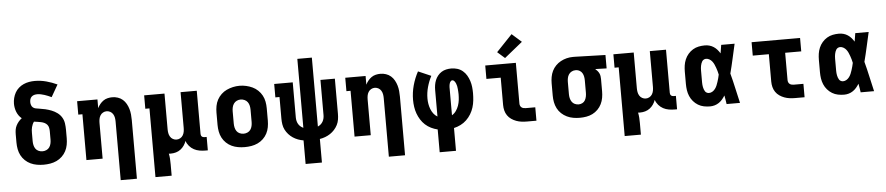

<svg xmlns="http://www.w3.org/2000/svg" viewBox="-50 -1148 7900 1712"><g transform="rotate(-5 3900.0 -291.5)"><path d="M300 8Q270 8 240.5 3Q211 -2 184 -14.5Q157 -27 135 -48Q113 -69 99.5 -95Q86 -121 80.5 -150.5Q75 -180 75 -210V-284Q75 -304 78 -323.5Q81 -343 90 -361Q99 -379 112 -394.5Q125 -410 141 -422Q126 -434 115 -449.5Q104 -465 97 -482.5Q90 -500 86.5 -519Q83 -538 83 -557Q83 -582 89.5 -607.5Q96 -633 108.5 -655.5Q121 -678 141 -695.5Q161 -713 184.5 -723.5Q208 -734 233.5 -738.5Q259 -743 285 -743Q337 -743 387.5 -729.5Q438 -716 485 -694L423 -586Q408 -593 392.5 -599.5Q377 -606 361.5 -611Q346 -616 329.5 -619.5Q313 -623 297 -623Q283 -623 270 -619.5Q257 -616 247 -607Q237 -598 233 -585Q229 -572 229 -558Q229 -545 233.5 -531.5Q238 -518 248.5 -509.5Q259 -501 272.5 -498.5Q286 -496 299 -494H300Q329 -490 357 -483.5Q385 -477 412 -466.5Q439 -456 463 -438.5Q487 -421 502 -396Q517 -371 521 -342Q525 -313 525 -284V-210Q525 -180 519.5 -150.5Q514 -121 500.5 -95Q487 -69 465 -48Q443 -27 416 -14.5Q389 -2 359.5 3Q330 8 300 8ZM300 -112Q318 -112 335 -119.5Q352 -127 362 -141.5Q372 -156 376 -174Q380 -192 380 -210V-284Q380 -299 377 -315Q374 -331 364 -343Q354 -355 339.5 -362Q325 -369 309.5 -372Q294 -375 278.5 -377.5Q263 -380 247 -382Q239 -372 234 -360Q229 -348 225.5 -335.5Q222 -323 221 -310Q220 -297 220 -284V-210Q220 -192 224 -174Q228 -156 238 -141.5Q248 -127 265 -119.5Q282 -112 300 -112Z M972 205V-320Q972 -337 969 -354Q966 -371 957 -386Q948 -401 932.5 -409.5Q917 -418 900 -418Q883 -418 867.5 -409.5Q852 -401 843 -386Q834 -371 831 -354Q828 -337 828 -320V0H683V-410H646V-530H828V-452Q837 -471 850.5 -487.5Q864 -504 881 -516Q898 -528 919 -533Q940 -538 961 -538Q986 -538 1010.5 -530Q1035 -522 1054 -505.5Q1073 -489 1085.5 -466.5Q1098 -444 1105 -420Q1112 -396 1114.5 -370.5Q1117 -345 1117 -320V205Z M1283 205V-410H1246V-530H1428V-210Q1428 -193 1431 -176Q1434 -159 1443 -144Q1452 -129 1467.5 -120.5Q1483 -112 1500 -112Q1517 -112 1532.5 -120.5Q1548 -129 1557 -144Q1566 -159 1569 -176Q1572 -193 1572 -210V-530H1717V-143Q1717 -137 1719 -131Q1721 -125 1725.5 -120.5Q1730 -116 1736.5 -114Q1743 -112 1749 -112H1769V8H1749Q1722 8 1695.5 3.5Q1669 -1 1645.5 -13.5Q1622 -26 1604 -47Q1586 -68 1578 -93Q1570 -71 1557 -52Q1544 -33 1525.5 -19Q1507 -5 1484.5 1.5Q1462 8 1439 8Q1435 8 1430 8Q1425 8 1420 7Q1425 30 1426.5 54Q1428 78 1428 102V205Z M2100 8Q2070 8 2040.5 3Q2011 -2 1984 -14.5Q1957 -27 1935 -48Q1913 -69 1899.5 -95Q1886 -121 1880.5 -150.5Q1875 -180 1875 -210V-320Q1875 -350 1880.5 -379.5Q1886 -409 1900 -435Q1914 -461 1936 -482Q1958 -503 1985 -515.5Q2012 -528 2041 -534.5Q2070 -541 2100 -541Q2130 -541 2159 -534.5Q2188 -528 2215 -515.5Q2242 -503 2264 -482Q2286 -461 2300 -435Q2314 -409 2319.5 -379.5Q2325 -350 2325 -320V-210Q2325 -180 2319.5 -150.5Q2314 -121 2300.5 -95Q2287 -69 2265 -48Q2243 -27 2216 -14.5Q2189 -2 2159.5 3Q2130 8 2100 8ZM2100 -112Q2118 -112 2135 -119.5Q2152 -127 2162 -141.5Q2172 -156 2176 -174Q2180 -192 2180 -210V-320Q2180 -338 2176 -356Q2172 -374 2161.5 -388.5Q2151 -403 2134 -410.5Q2117 -418 2099 -418Q2081 -418 2064.5 -410Q2048 -402 2038 -387.5Q2028 -373 2024 -355.5Q2020 -338 2020 -320V-210Q2020 -192 2024 -174Q2028 -156 2038 -141.5Q2048 -127 2065 -119.5Q2082 -112 2100 -112Z M2627 205V-6Q2602 -10 2578 -19Q2554 -28 2533 -42Q2512 -56 2495 -75Q2478 -94 2466.5 -116.5Q2455 -139 2451 -164.5Q2447 -190 2447 -215V-410H2410V-530H2576V-215Q2576 -200 2579.5 -185Q2583 -170 2590.5 -157Q2598 -144 2609.5 -134Q2621 -124 2635 -118V-735H2765V-118Q2779 -124 2790.5 -134Q2802 -144 2809.5 -157Q2817 -170 2820.5 -185Q2824 -200 2824 -215V-530H2953V-215Q2953 -190 2949 -164.5Q2945 -139 2933.5 -116.5Q2922 -94 2905 -75Q2888 -56 2867 -42Q2846 -28 2822 -19Q2798 -10 2773 -6V205Z M3372 205V-320Q3372 -337 3369 -354Q3366 -371 3357 -386Q3348 -401 3332.5 -409.5Q3317 -418 3300 -418Q3283 -418 3267.5 -409.5Q3252 -401 3243 -386Q3234 -371 3231 -354Q3228 -337 3228 -320V0H3083V-410H3046V-530H3228V-452Q3237 -471 3250.5 -487.5Q3264 -504 3281 -516Q3298 -528 3319 -533Q3340 -538 3361 -538Q3386 -538 3410.5 -530Q3435 -522 3454 -505.5Q3473 -489 3485.5 -466.5Q3498 -444 3505 -420Q3512 -396 3514.5 -370.5Q3517 -345 3517 -320V205Z M3827 205V1Q3797 -6 3768.5 -20Q3740 -34 3717 -55Q3694 -76 3677.5 -102.5Q3661 -129 3650.5 -158Q3640 -187 3635.5 -218Q3631 -249 3631 -280Q3631 -346 3648.5 -409.5Q3666 -473 3697 -530L3812 -480Q3788 -434 3774 -383.5Q3760 -333 3760 -281Q3760 -257 3764 -233.5Q3768 -210 3776.5 -187.5Q3785 -165 3799.5 -145.5Q3814 -126 3835 -114V-350Q3835 -373 3838.5 -395.5Q3842 -418 3850.5 -439Q3859 -460 3873.5 -478Q3888 -496 3907 -508Q3926 -520 3948.5 -525Q3971 -530 3994 -530Q4022 -530 4048.5 -522Q4075 -514 4096.5 -496Q4118 -478 4132 -454Q4146 -430 4154.5 -403.5Q4163 -377 4166 -349.5Q4169 -322 4169 -294Q4169 -262 4165.5 -229.5Q4162 -197 4152.5 -166.5Q4143 -136 4126 -108Q4109 -80 4085.5 -57.5Q4062 -35 4033 -20.5Q4004 -6 3973 1V205ZM3965 -114Q3987 -127 4002 -148.5Q4017 -170 4025.5 -194.5Q4034 -219 4037 -244.5Q4040 -270 4040 -296Q4040 -308 4039 -320Q4038 -332 4037 -344.5Q4036 -357 4033.5 -369Q4031 -381 4026.5 -392Q4022 -403 4014 -413.5Q4006 -424 3994 -424Q3987 -424 3981.5 -418.5Q3976 -413 3973 -406.5Q3970 -400 3968.5 -393Q3967 -386 3966 -378.5Q3965 -371 3965 -364Q3965 -357 3965 -350Z M4627 0Q4603 0 4578.5 -3Q4554 -6 4531 -14.5Q4508 -23 4487.5 -37Q4467 -51 4453 -71.5Q4439 -92 4433 -116Q4427 -140 4427 -165V-410H4299V-530H4573V-165Q4573 -155 4577 -145.5Q4581 -136 4589 -130Q4597 -124 4607 -122Q4617 -120 4627 -120H4711V0ZM4481 -581 4415 -639 4557 -788 4643 -712Z M5099 8Q5070 8 5040.5 3Q5011 -2 4984 -15Q4957 -28 4935 -48.5Q4913 -69 4899.5 -95.5Q4886 -122 4880.5 -151Q4875 -180 4875 -210V-320Q4875 -348 4880 -376.5Q4885 -405 4897.5 -430.5Q4910 -456 4930 -476.5Q4950 -497 4975 -510.5Q5000 -524 5027.5 -531Q5055 -538 5084 -538Q5088 -538 5092 -538Q5096 -538 5100 -538L5375 -530V-410L5273 -413Q5283 -405 5292 -394.5Q5301 -384 5307 -372Q5313 -360 5315 -346.5Q5317 -333 5317 -320V-210Q5317 -181 5312 -152Q5307 -123 5294 -96.5Q5281 -70 5260 -49Q5239 -28 5213 -15Q5187 -2 5157.5 3Q5128 8 5099 8ZM5099 -112Q5116 -112 5132 -120Q5148 -128 5156.5 -143Q5165 -158 5168.5 -175.5Q5172 -193 5172 -210V-320Q5172 -337 5169 -353.5Q5166 -370 5158 -384.5Q5150 -399 5135.5 -408Q5121 -417 5105 -418H5100Q5099 -418 5097.5 -418Q5096 -418 5095 -418Q5078 -418 5062 -409.5Q5046 -401 5036.5 -386.5Q5027 -372 5023.5 -354.5Q5020 -337 5020 -320V-210Q5020 -192 5024 -174.5Q5028 -157 5038 -142Q5048 -127 5064.5 -119.5Q5081 -112 5099 -112Z M5483 205V-410H5446V-530H5628V-210Q5628 -193 5631 -176Q5634 -159 5643 -144Q5652 -129 5667.5 -120.5Q5683 -112 5700 -112Q5717 -112 5732.5 -120.5Q5748 -129 5757 -144Q5766 -159 5769 -176Q5772 -193 5772 -210V-530H5917V-143Q5917 -137 5919 -131Q5921 -125 5925.5 -120.5Q5930 -116 5936.5 -114Q5943 -112 5949 -112H5969V8H5949Q5922 8 5895.5 3.5Q5869 -1 5845.5 -13.5Q5822 -26 5804 -47Q5786 -68 5778 -93Q5770 -71 5757 -52Q5744 -33 5725.5 -19Q5707 -5 5684.5 1.5Q5662 8 5639 8Q5635 8 5630 8Q5625 8 5620 7Q5625 30 5626.5 54Q5628 78 5628 102V205Z M6265 8Q6237 8 6209.5 2.5Q6182 -3 6158 -17.5Q6134 -32 6115.5 -53.5Q6097 -75 6086 -101Q6075 -127 6071 -154.5Q6067 -182 6067 -210V-320Q6067 -348 6071 -375.5Q6075 -403 6086 -429Q6097 -455 6115.5 -476.5Q6134 -498 6158 -512.5Q6182 -527 6209.5 -532.5Q6237 -538 6265 -538Q6286 -538 6306 -532.5Q6326 -527 6343.5 -515.5Q6361 -504 6374.5 -488.5Q6388 -473 6399 -455Q6402 -474 6405 -492.5Q6408 -511 6411 -530H6531Q6516 -465 6501.5 -399Q6487 -333 6470 -268Q6488 -201 6502.5 -134Q6517 -67 6533 0H6413Q6410 -20 6407 -39.5Q6404 -59 6400 -78Q6389 -60 6375.5 -44Q6362 -28 6344.5 -16Q6327 -4 6306.5 2Q6286 8 6265 8ZM6265 -112Q6282 -112 6296.5 -121Q6311 -130 6321 -143.5Q6331 -157 6337.5 -172.5Q6344 -188 6349 -204Q6354 -220 6358.5 -236Q6363 -252 6366 -268Q6363 -284 6358.5 -299.5Q6354 -315 6348.5 -330.5Q6343 -346 6336.5 -360.5Q6330 -375 6320 -388Q6310 -401 6295.5 -409.5Q6281 -418 6265 -418Q6255 -418 6245.5 -413Q6236 -408 6230.5 -399.5Q6225 -391 6221.5 -381Q6218 -371 6216 -361Q6214 -351 6213 -340.5Q6212 -330 6212 -320V-210Q6212 -200 6213 -189.5Q6214 -179 6216 -169Q6218 -159 6221.5 -149Q6225 -139 6230.5 -130.5Q6236 -122 6245.5 -117Q6255 -112 6265 -112Z M7027 0Q7003 0 6978.5 -3Q6954 -6 6931 -14.5Q6908 -23 6887.5 -37Q6867 -51 6853 -71.5Q6839 -92 6833 -116Q6827 -140 6827 -165V-410H6683V-530H7117V-410H6973V-165Q6973 -155 6977 -145.5Q6981 -136 6989 -130Q6997 -124 7007 -122Q7017 -120 7027 -120H7111V0Z M7465 8Q7437 8 7409.5 2.5Q7382 -3 7358 -17.5Q7334 -32 7315.5 -53.5Q7297 -75 7286 -101Q7275 -127 7271 -154.5Q7267 -182 7267 -210V-320Q7267 -348 7271 -375.5Q7275 -403 7286 -429Q7297 -455 7315.5 -476.5Q7334 -498 7358 -512.5Q7382 -527 7409.5 -532.5Q7437 -538 7465 -538Q7486 -538 7506 -532.5Q7526 -527 7543.5 -515.5Q7561 -504 7574.5 -488.5Q7588 -473 7599 -455Q7602 -474 7605 -492.5Q7608 -511 7611 -530H7731Q7716 -465 7701.5 -399Q7687 -333 7670 -268Q7688 -201 7702.5 -134Q7717 -67 7733 0H7613Q7610 -20 7607 -39.5Q7604 -59 7600 -78Q7589 -60 7575.5 -44Q7562 -28 7544.5 -16Q7527 -4 7506.5 2Q7486 8 7465 8ZM7465 -112Q7482 -112 7496.5 -121Q7511 -130 7521 -143.5Q7531 -157 7537.5 -172.5Q7544 -188 7549 -204Q7554 -220 7558.5 -236Q7563 -252 7566 -268Q7563 -284 7558.5 -299.5Q7554 -315 7548.5 -330.5Q7543 -346 7536.5 -360.5Q7530 -375 7520 -388Q7510 -401 7495.5 -409.5Q7481 -418 7465 -418Q7455 -418 7445.5 -413Q7436 -408 7430.5 -399.5Q7425 -391 7421.5 -381Q7418 -371 7416 -361Q7414 -351 7413 -340.5Q7412 -330 7412 -320V-210Q7412 -200 7413 -189.5Q7414 -179 7416 -169Q7418 -159 7421.5 -149Q7425 -139 7430.5 -130.5Q7436 -122 7445.5 -117Q7455 -112 7465 -112Z"/></g></svg>

Font: Iosevka Slab Heavy Extended
Style: Regular
Weight: 900
Width: 7
Monospace: yes
Designer: Belleve Invis
Foundry: Belleve Invis
Version: Version 11.1.0; ttfautohint (v1.8.3)